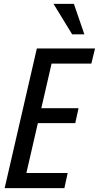

<svg xmlns="http://www.w3.org/2000/svg" viewBox="-20 -970 510 990"><path d="M4 0 170 -720H264L98 0ZM56 0 74 -78H329L312 0ZM133 -335 151 -412H385L368 -335ZM204 -642 222 -720H470L451 -642ZM352 -793 256 -950H361L415 -793Z"/></svg>

Font: Instrument Sans Condensed Medium
Style: Italic
Weight: 500
Width: 3
Italic angle: -13°
Designer: Rodrigo Fuenzalida
Foundry: fragTYPE
Version: Version 1.000;gftools[0.9.28]